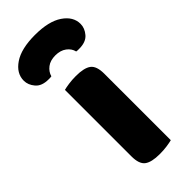

<svg xmlns="http://www.w3.org/2000/svg" viewBox="-283 -781 831 831"><g transform="rotate(-45 132.0 -365.5)"><path d="M150 8Q100 8 78 -8.5Q56 -25 56 -72V-479Q67 -482 87.5 -485Q108 -488 132 -488Q182 -488 204 -471.5Q226 -455 226 -408V-1Q215 2 194.5 5Q174 8 150 8ZM132 -614Q101 -614 81.5 -599Q62 -584 56 -562Q51 -561 47 -561Q43 -561 38 -561Q-3 -561 -22.5 -584Q-42 -607 -42 -633Q-42 -678 3 -708.5Q48 -739 132 -739Q216 -739 261 -708.5Q306 -678 306 -633Q306 -607 286.5 -584Q267 -561 226 -561Q221 -561 217 -561Q213 -561 208 -562Q203 -584 183 -599Q163 -614 132 -614Z"/></g></svg>

Font: Baloo Thambi 2 ExtraBold
Style: Regular
Weight: 800
Designer: Aadarsh Rajan and Ek Type
Foundry: Ek Type
Version: Version 1.640;hotconv 1.0.111;makeotfexe 2.5.65597; ttfautoh